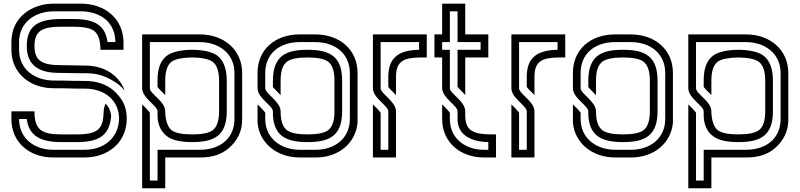

<svg xmlns="http://www.w3.org/2000/svg" viewBox="-20 -853 4332 1040"><path d="M41.7 -625V-583.3C41.7 -458.3 140.7 -375 270.8 -375C372.1 -375 338.3 -372.9 439.6 -372.9C548.2 -372.9 625 -308.9 625 -208.3C621.1 -104.3 542.4 -41.7 437.5 -41.7H267.7C168.2 -41.7 83.3 -101.5 83.3 -208.3H125C136.4 -117.2 199.8 -83.3 312.5 -83.3H395.8C513.7 -83.3 573.8 -117.2 582.3 -226C578.4 -253.5 570.9 -273.5 551 -291.7C544.8 -274 541.7 -260.4 541.7 -250C538.2 -163.6 522.6 -125 395.8 -125H312.5C205 -125 166.7 -150 166.7 -250H41.7V-208.3C41.7 -83.3 137.8 0 267.7 0H437.5C559.8 0 664.6 -75.3 666.7 -208.3C666.7 -285.6 636.4 -323.7 594.8 -363.5C553.1 -397.9 501 -414.6 439.6 -414.6C338.3 -414.6 372.1 -416.7 270.8 -416.7C175.3 -416.7 83.3 -472.2 83.3 -583.3V-625C83.3 -737.5 177.3 -791.7 270.8 -791.7H419.8C486.3 -791.7 602.5 -761.2 605.2 -625H562.5C549.8 -714 497.1 -750 378.1 -750H314.6C197.1 -750 125 -720.8 125 -604.2C125 -501.8 186.6 -460.6 290.6 -458.3H292.7C351 -457.3 400 -456.3 439.6 -456.3C442.5 -456.3 445.4 -456.4 448.3 -456.4C517.3 -456.4 566.5 -434.4 620.8 -396.9C633.3 -386.5 644.8 -375 655.2 -362.5C627.7 -438 553.9 -497.9 439.6 -497.9C407.3 -497.9 365.6 -499 312.5 -500C210.9 -500 166.7 -520.8 166.7 -604.2C166.7 -687.5 210.5 -708.3 314.6 -708.3H378.1C431.3 -708.3 467.7 -701 488.5 -686.5C512.5 -668.8 524 -634.4 524 -583.3H649V-625C646.9 -752.2 549.3 -833.3 416.7 -833.3H270.8C156.4 -833.3 41.7 -763.1 41.7 -625Z M1208.3 -250V-415.6C1208.3 -481.3 1190.6 -527.1 1155.2 -553.1C1128.1 -572.9 1075 -583.3 1020.8 -583.3C966.7 -583.3 913.5 -572.9 886.5 -553.1C851 -528.1 833.3 -483.3 833.3 -420.8V-382.3C840.5 -370.4 868.7 -345.9 875 -337.5V-416.7C875 -467.7 886.5 -502.1 910.4 -519.8C931.2 -534.4 977.1 -541.7 1020.8 -541.7C1064.6 -541.7 1110.4 -534.4 1131.2 -518.8C1155.2 -501 1166.7 -466.7 1166.7 -415.6V-250C1166.7 -199 1155.2 -164.6 1131.2 -146.9C1110.4 -132.3 1074 -125 1020.8 -125C967.7 -125 931.2 -132.3 910.4 -146.9C886.5 -164.6 875 -208.3 875 -250C875 -304.8 791.7 -344.1 791.7 -375V-625H1062.5C1161.2 -625 1250 -566.7 1250 -457.3V-208.3C1250 -105.1 1173.8 -41.7 1062.5 -41.7H833.3V125H791.7V-242.7C788.5 -247.9 780.2 -256.2 768.8 -268.8L750 -287.5V166.7H875V0H1065.6C1129.2 0 1181.2 -16.7 1219.8 -51C1267.7 -92.7 1291.7 -143.8 1291.7 -205.2V-457.3C1291.7 -582.9 1192.9 -666.7 1062.5 -666.7H750V-375C750 -321.8 833.3 -279.8 833.3 -250V-229.2C833.3 -175 854.2 -136.5 886.5 -113.5C913.5 -93.8 958.3 -83.3 1020.8 -83.3C1138.5 -83.3 1208.3 -116.7 1208.3 -250Z M1375 -462.5V-375C1375 -321.8 1458.3 -279.8 1458.3 -250V-229.2C1464.7 -119.3 1526.3 -83.3 1645.8 -83.3C1763.5 -83.3 1833.3 -116.7 1833.3 -250V-416.7C1833.3 -550 1763.4 -583.3 1645.8 -583.3C1532.2 -583.3 1460.5 -553.3 1458.3 -420.8V-381.2C1465.5 -371.6 1496.4 -342.3 1500 -337.5V-416.7C1500 -467.7 1511.5 -502.1 1535.4 -519.8C1556.3 -534.4 1592.7 -541.7 1645.8 -541.7C1699 -541.7 1735.4 -534.4 1756.3 -519.8C1780.2 -502.1 1791.7 -467.7 1791.7 -416.7V-250C1791.7 -199 1780.2 -164.6 1756.3 -146.9C1735.4 -132.3 1699 -125 1645.8 -125C1592.7 -125 1556.3 -132.3 1535.4 -146.9C1511.5 -164.6 1500 -199 1500 -250C1500 -303.2 1416.7 -345.2 1416.7 -375V-458.3C1416.7 -561.5 1492.9 -625 1604.2 -625H1687.5C1799.1 -625 1875 -559.1 1875 -457.3V-208.3C1875 -102.2 1791 -41.7 1690.6 -41.7H1604.2C1505.5 -41.7 1416.7 -100 1416.7 -209.4V-242.7C1416.7 -243.8 1416.7 -243.8 1415.6 -243.8C1412.5 -249 1405.2 -257.3 1393.8 -268.8L1375 -287.5V-187.5C1385.3 -78.4 1478.9 0 1604.2 0H1690.6C1815.7 0 1906.4 -78.8 1916.7 -187.5V-458.3C1916.7 -584.3 1819.4 -666.7 1687.5 -666.7H1604.2C1468.3 -666.7 1377 -583.5 1375 -462.5Z M2083.3 -250V-41.7H2041.7V-242.7C2038.5 -247.9 2030.2 -256.2 2018.8 -268.8L2000 -287.5V0H2125V-250C2125 -303.2 2041.7 -345.2 2041.7 -375V-625H2250V-583.3C2143.3 -581.2 2085.3 -544.2 2083.3 -441.7V-382.3C2090.5 -370.4 2118.7 -345.9 2125 -337.5V-437.5C2125 -520.8 2166.5 -539.6 2250 -541.7H2291.7V-666.7H2000V-375C2000 -321.8 2083.3 -279.8 2083.3 -250Z M2500 -338.5V-541.7H2625V-666.7H2500V-833.3H2375V-666.7H2333.3V-541.7H2375V-376C2375 -322.9 2458.3 -280.9 2458.3 -251V-208.3C2458.3 -122.7 2529.8 -85.4 2625 -83.3V-41.7H2601C2501.6 -41.7 2416.7 -101.5 2416.7 -208.3V-242.7C2413.5 -247.9 2405.2 -256.2 2393.8 -268.8L2375 -287.5V-208.3C2375 -81.5 2474.1 0 2601 0H2666.7V-125H2645.8C2535.9 -125 2500 -149 2500 -230.2V-250C2500 -305.3 2416.7 -345.7 2416.7 -376V-583.3H2375V-625H2416.7V-791.7H2458.3V-625H2583.3V-583.3H2458.3V-383.3C2465.5 -371.5 2493.7 -346.9 2500 -338.5Z M2833.3 -250V-41.7H2791.7V-242.7C2788.5 -247.9 2780.2 -256.2 2768.8 -268.8L2750 -287.5V0H2875V-250C2875 -303.2 2791.7 -345.2 2791.7 -375V-625H3000V-583.3C2893.3 -581.2 2835.3 -544.2 2833.3 -441.7V-382.3C2840.5 -370.4 2868.7 -345.9 2875 -337.5V-437.5C2875 -520.8 2916.5 -539.6 3000 -541.7H3041.7V-666.7H2750V-375C2750 -321.8 2833.3 -279.8 2833.3 -250Z M3083.3 -462.5V-375C3083.3 -321.8 3166.7 -279.8 3166.7 -250V-229.2C3173 -119.3 3234.6 -83.3 3354.2 -83.3C3471.8 -83.3 3541.7 -116.7 3541.7 -250V-416.7C3541.7 -550 3471.7 -583.3 3354.2 -583.3C3240.5 -583.3 3168.8 -553.3 3166.7 -420.8V-381.2C3173.9 -371.6 3204.7 -342.3 3208.3 -337.5V-416.7C3208.3 -467.7 3219.8 -502.1 3243.8 -519.8C3264.6 -534.4 3301 -541.7 3354.2 -541.7C3407.3 -541.7 3443.8 -534.4 3464.6 -519.8C3488.5 -502.1 3500 -467.7 3500 -416.7V-250C3500 -199 3488.5 -164.6 3464.6 -146.9C3443.8 -132.3 3407.3 -125 3354.2 -125C3301 -125 3264.6 -132.3 3243.8 -146.9C3219.8 -164.6 3208.3 -199 3208.3 -250C3208.3 -303.2 3125 -345.2 3125 -375V-458.3C3125 -561.5 3201.2 -625 3312.5 -625H3395.8C3507.5 -625 3583.3 -559.1 3583.3 -457.3V-208.3C3583.3 -102.2 3499.3 -41.7 3399 -41.7H3312.5C3213.8 -41.7 3125 -100 3125 -209.4V-242.7C3125 -243.8 3125 -243.8 3124 -243.8C3120.8 -249 3113.5 -257.3 3102.1 -268.8L3083.3 -287.5V-187.5C3093.6 -78.4 3187.2 0 3312.5 0H3399C3524 0 3614.7 -78.8 3625 -187.5V-458.3C3625 -584.3 3527.7 -666.7 3395.8 -666.7H3312.5C3176.7 -666.7 3085.3 -583.5 3083.3 -462.5Z M4166.7 -250V-415.6C4166.7 -481.3 4149 -527.1 4113.5 -553.1C4086.5 -572.9 4033.3 -583.3 3979.2 -583.3C3925 -583.3 3871.9 -572.9 3844.8 -553.1C3809.4 -528.1 3791.7 -483.3 3791.7 -420.8V-382.3C3798.8 -370.4 3827.1 -345.9 3833.3 -337.5V-416.7C3833.3 -467.7 3844.8 -502.1 3868.8 -519.8C3889.6 -534.4 3935.4 -541.7 3979.2 -541.7C4022.9 -541.7 4068.8 -534.4 4089.6 -518.8C4113.5 -501 4125 -466.7 4125 -415.6V-250C4125 -199 4113.5 -164.6 4089.6 -146.9C4068.8 -132.3 4032.3 -125 3979.2 -125C3926 -125 3889.6 -132.3 3868.8 -146.9C3844.8 -164.6 3833.3 -208.3 3833.3 -250C3833.3 -304.8 3750 -344.1 3750 -375V-625H4020.8C4119.5 -625 4208.3 -566.7 4208.3 -457.3V-208.3C4208.3 -105.1 4132.1 -41.7 4020.8 -41.7H3791.7V125H3750V-242.7C3746.9 -247.9 3738.5 -256.2 3727.1 -268.8L3708.3 -287.5V166.7H3833.3V0H4024C4087.5 0 4139.6 -16.7 4178.1 -51C4226 -92.7 4250 -143.8 4250 -205.2V-457.3C4250 -582.9 4151.2 -666.7 4020.8 -666.7H3708.3V-375C3708.3 -321.8 3791.7 -279.8 3791.7 -250V-229.2C3791.7 -175 3812.5 -136.5 3844.8 -113.5C3871.9 -93.8 3916.7 -83.3 3979.2 -83.3C4096.8 -83.3 4166.7 -116.7 4166.7 -250Z"/></svg>

Font: Sportrop
Style: Regular
Weight: 500
Version: Version 0.9